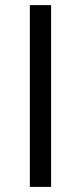

<svg xmlns="http://www.w3.org/2000/svg" viewBox="-20 -734 318 754"><path d="M97.2 0V-713.9H180.7V0Z"/></svg>

Font: Viking Open Sans
Style: Regular
Weight: 400
Foundry: Ascender Corporation
Version: Version 2.001